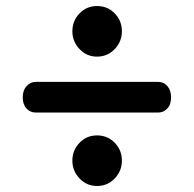

<svg xmlns="http://www.w3.org/2000/svg" viewBox="-20 -662 639 633"><path d="M299.8 -475.3Q265.7 -475.3 242.2 -500.2Q218.6 -525.1 218.6 -558.9Q218.6 -593.4 242.2 -617.8Q265.7 -642.1 299.8 -642.1Q334.8 -642.1 358.3 -617.8Q381.9 -593.4 381.9 -558.9Q381.9 -525.1 358.3 -500.2Q334.8 -475.3 299.8 -475.3ZM55 -341Q55 -364.5 67.8 -378.2Q80.5 -392 98 -392H502Q519.5 -392 531.8 -378.2Q544 -364.5 544 -341Q544 -317 531.5 -304Q519 -291 502 -291H97Q80 -291 67.5 -304.2Q55 -317.5 55 -341ZM299.8 -48.8Q265.7 -48.8 242.2 -73.7Q218.6 -98.6 218.6 -132.4Q218.6 -166.9 242.2 -191.3Q265.7 -215.6 299.8 -215.6Q334.8 -215.6 358.3 -191.3Q381.9 -166.9 381.9 -132.4Q381.9 -98.6 358.3 -73.7Q334.8 -48.8 299.8 -48.8Z"/></svg>

Font: Fraunces 9pt S100
Style: Bold
Weight: 700
Version: Version 1.000; ttfautohint (v1.8.3)